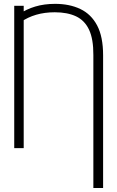

<svg xmlns="http://www.w3.org/2000/svg" viewBox="-20 -757 597 981"><path d="M506.8 203.6H457V-475.6Q457.5 -557.1 435.1 -605Q412.6 -652.8 368.4 -673.6Q324.2 -694.3 259.8 -694.3Q208 -694.3 164.8 -681.6Q121.6 -668.9 87.4 -645L80.1 -686Q114.7 -710 160.2 -723.6Q205.6 -737.3 261.7 -737.3Q335.4 -737.3 390.6 -710.9Q445.8 -684.6 476.3 -627Q506.8 -569.3 506.8 -474.1ZM101.1 -727.5V0H52.7V-727.5Z"/></svg>

Font: Inter ExtraLight
Style: Regular
Weight: 250
Designer: Rasmus Andersson
Foundry: rsms
Version: Version 4.001;git-66647c0bb